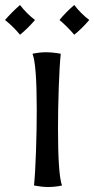

<svg xmlns="http://www.w3.org/2000/svg" viewBox="-68 -742 377 768"><path d="M68 0Q73 -49 76 -136.5Q79 -224 79 -302Q79 -485 62 -527Q91 -533 116 -533Q142 -533 175 -527Q170 -478 167 -391.5Q164 -305 164 -227Q164 -44 180 0Q153 6 124 6Q100 6 68 0ZM-48 -662Q-20 -694 12 -722Q38 -688 72 -662Q43 -628 12 -603Q-15 -636 -48 -662ZM170 -662Q195 -693 229 -722Q255 -688 289 -662Q260 -628 229 -603Q202 -635 170 -662Z"/></svg>

Font: Mirza
Style: Regular
Weight: 400
Designer: Arabic design by Kourosh Beigpour, Latin design by Eduardo Tunni, engineering by Lasse Fister
Version: Version 1.000